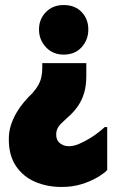

<svg xmlns="http://www.w3.org/2000/svg" viewBox="-20 -553 463 763"><path d="M148 -283V-302H323V-251Q323 -212 314 -182.5Q305 -153 288 -129Q271 -105 245 -83Q233 -72 222.5 -61.5Q212 -51 207 -39Q202 -27 204 -9Q206 3 213 11Q220 19 230.5 23.5Q241 28 254 28Q273 28 295 18.5Q317 9 338 -4Q359 -17 374.5 -29.5Q390 -42 396 -48H406V123Q391 138 364 153.5Q337 169 302 179.5Q267 190 225 190Q167 190 119.5 169.5Q72 149 43.5 107Q15 65 15 1Q15 -30 23.5 -56Q32 -82 45.5 -105Q59 -128 75.5 -147.5Q92 -167 109 -183Q124 -200 132.5 -215.5Q141 -231 144.5 -247.5Q148 -264 148 -283ZM233 -533Q278 -533 304.5 -505Q331 -477 331 -436Q331 -395 304.5 -365.5Q278 -336 233 -336Q190 -336 162.5 -365.5Q135 -395 135 -436Q135 -477 162.5 -505Q190 -533 233 -533Z"/></svg>

Font: Phudu ExtraBold
Style: Regular
Weight: 800
Version: Version 1.005;gftools[0.9.23]